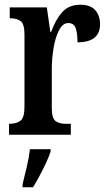

<svg xmlns="http://www.w3.org/2000/svg" viewBox="-20 -567 454 808"><path d="M18 0V-46H21Q48 -46 65.5 -58.5Q83 -71 83 -118V-422Q83 -466 67 -478Q51 -490 24 -490H21V-536H177L192 -432H195Q213 -483 241 -515Q269 -547 318 -547Q361 -547 381 -524Q401 -501 401 -465Q401 -389 306 -389Q306 -430 298 -450Q290 -470 267 -470Q244 -470 228.5 -440Q213 -410 205.5 -365.5Q198 -321 198 -276V-113Q198 -69 214 -57.5Q230 -46 255 -46H278V0ZM75 208Q83 176 92.5 136Q102 96 106 61H193V71Q186 92 173.5 119Q161 146 146.5 173Q132 200 119 221H75Z"/></svg>

Font: Noto Serif Devanagari ExtraCondensed SemiBold
Style: Regular
Weight: 600
Width: 2
Designer: Universal Thirst, Indian Type Foundry and the Monotype Design Team
Foundry: Monotype Imaging Inc.
Version: Version 2.004; ttfautohint (v1.8.4.7-5d5b)